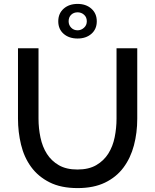

<svg xmlns="http://www.w3.org/2000/svg" viewBox="-20 -957 793 982"><path d="M377 5Q292 5 233.5 -24.5Q175 -54 139 -103.5Q103 -153 87.5 -217.5Q72 -282 72 -350V-710H177V-350Q177 -301 187 -253.5Q197 -206 220 -170Q243 -134 281 -112Q319 -90 376 -90Q434 -90 472.5 -112.5Q511 -135 534 -171.5Q557 -208 566.5 -255Q576 -302 576 -350V-710H682V-350Q682 -278 665 -213.5Q648 -149 611.5 -100Q575 -51 517 -23Q459 5 377 5ZM278 -848Q278 -888 305.5 -912.5Q333 -937 377 -937Q420 -937 447.5 -912.5Q475 -888 475 -848Q475 -808 447.5 -784Q420 -760 377 -760Q333 -760 305.5 -784Q278 -808 278 -848ZM377 -894Q357 -894 344 -881.5Q331 -869 331 -848Q331 -829 344 -815.5Q357 -802 377 -802Q395 -802 409.5 -815Q424 -828 424 -848Q424 -869 410 -881.5Q396 -894 377 -894Z"/></svg>

Font: Rising Sun Medium
Style: Regular
Weight: 500
Designer: Matt McInerney, Pablo Impallari, Rodrigo Fuenzalida (Raleway font), Stephen Hutchings (Greek), Cristiano Sobral (main ch
Foundry: The Rising Sun Project Authors
Version: Version 4.327; ttfautohint (v1.8.4.7-5d5b-dirty)